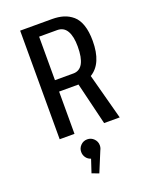

<svg xmlns="http://www.w3.org/2000/svg" viewBox="-175 -794 921 1163"><g transform="rotate(-20 285.0 -212.0)"><path d="M389.5 0 323.5 -272.5H198.5V0H103V-700H308Q349.5 -700 381.5 -690.2Q413.5 -680.5 440 -658Q466.5 -635.5 480.8 -593.5Q495 -551.5 495 -492Q495 -346 411 -295.5L490 0ZM198.5 -626.5V-346H317Q398 -346 398 -491Q398 -556 377.5 -591.2Q357 -626.5 315 -626.5ZM319 117Q319 134 311.5 147L258 276.5L213.5 260L241.5 175.5Q222.5 170 210.8 154Q199 138 199 117Q199 93 216.5 75.2Q234 57.5 259 57.5Q284 57.5 301.5 75.2Q319 93 319 117Z"/></g></svg>

Font: League Mono Narrow
Style: Regular
Weight: 400
Width: 3
Designer: Tyler Finck
Foundry: The League of Moveable Type / Tyler Finck
Version: Version 2.210